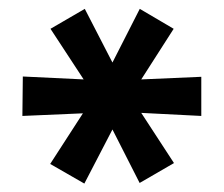

<svg xmlns="http://www.w3.org/2000/svg" viewBox="-20 -734 513 440"><path d="M300 -314.7 237.7 -437.3 173.3 -313.3 95 -358.3 170 -474.3 31.3 -468.3 32.3 -558.7 171.7 -552 95.7 -668 174.3 -713.7 237.7 -590.7 300.3 -713.7 378 -668 303.7 -552 441.3 -558V-468.3L303.7 -475.3L378.7 -360.3Z"/></svg>

Font: 42dot Sans Light
Style: Regular
Weight: 300
Designer: 42dot
Version: Version 1.000